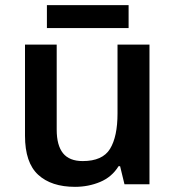

<svg xmlns="http://www.w3.org/2000/svg" viewBox="-20 -715 680 745"><path d="M560 -542V0H463L446 -70H440Q414 -28 368.5 -9Q323 10 271 10Q179 10 128 -37Q77 -84 77 -188V-542H200V-212Q200 -151 224.5 -120.5Q249 -90 301 -90Q378 -90 407 -137.5Q436 -185 436 -275V-542ZM479 -695V-606H162V-695Z"/></svg>

Font: Noto Sans New Tai Lue SemiBold
Style: Regular
Weight: 600
Version: Version 2.003